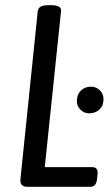

<svg xmlns="http://www.w3.org/2000/svg" viewBox="-20 -722 427 742"><path d="M86 0Q56 0 59 -30L126 -680Q128 -691 137.5 -696.5Q147 -702 169 -702H177Q218 -702 216 -680L153 -76H337Q360 -76 357 -48L355 -30Q352 0 329 0ZM325 -284Q305 -284 291 -298Q277 -312 277 -331Q277 -356 292 -371.5Q307 -387 332 -387Q352 -387 366 -373Q380 -359 380 -339Q380 -313 364 -298.5Q348 -284 325 -284Z"/></svg>

Font: Asap Condensed Condensed Regular
Style: Italic
Weight: 400
Width: 3
Italic angle: -6°
Designer: Pablo Cosgaya
Foundry: Omnibus-Type
Version: Version 3.001; ttfautohint (v1.8.4.7-5d5b)